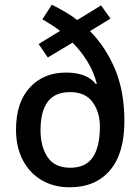

<svg xmlns="http://www.w3.org/2000/svg" viewBox="-20 -785 596 815"><path d="M200 -765Q228 -751 255.5 -735Q283 -719 308 -700L409 -762L449 -706L362 -653Q429 -585 468.5 -491Q508 -397 508 -271Q508 -133 446.5 -61.5Q385 10 276 10Q208 10 156.5 -20.5Q105 -51 76.5 -106Q48 -161 48 -235Q48 -350 106.5 -413.5Q165 -477 260 -477Q349 -477 387 -428L391 -430Q378 -480 351 -524Q324 -568 288 -604L183 -541L144 -598L235 -654Q218 -667 198.5 -679.5Q179 -692 160 -703ZM278 -394Q213 -394 182.5 -353Q152 -312 152 -232Q152 -163 182 -118Q212 -73 278 -73Q344 -73 374 -117.5Q404 -162 404 -248Q404 -309 373 -351.5Q342 -394 278 -394Z"/></svg>

Font: Noto Sans Georgian SemiCondensed Medium
Style: Regular
Weight: 500
Width: 4
Designer: Monotype Design Team, Akaki Razmadze
Foundry: Google LLC
Version: Version 2.005; ttfautohint (v1.8.4.7-5d5b)